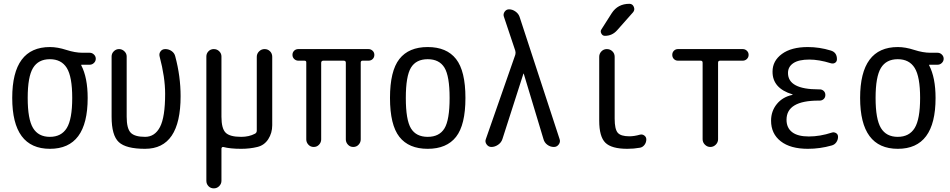

<svg xmlns="http://www.w3.org/2000/svg" viewBox="-20 -780 5040 1019"><path d="M334.5 -419.4Q305.7 -465.8 244.6 -465.8Q183.6 -465.8 155.3 -419.4Q127 -373 127 -260.3Q127 -147.5 155.3 -100.6Q183.6 -53.7 244.6 -53.7Q305.7 -53.7 334.5 -100.6Q363.3 -147.5 363.3 -260.3Q363.3 -373 334.5 -419.4ZM245.1 -530.3Q285.2 -530.3 332 -515.1Q378.9 -500 418 -500H456.1Q468.8 -500 478.5 -490.7Q488.3 -481.4 488.3 -468.3Q488.3 -455.1 478.5 -445.8Q468.8 -436.5 456.1 -436.5H412.1Q411.1 -436.5 411.1 -435.5V-433.6Q445.3 -368.2 445.3 -259.8Q445.3 9.8 245.1 9.8Q44.9 9.8 44.9 -260.3Q44.9 -530.3 245.1 -530.3Z M750 9.8Q648.4 9.8 610.4 -25.9Q572.3 -61.5 572.3 -160.2V-480.5Q572.3 -496.1 584 -507.8Q595.7 -519.5 611.8 -519.5Q627.9 -519.5 640.1 -507.8Q652.3 -496.1 652.3 -480.5V-160.2Q652.3 -98.6 673.3 -76.2Q694.3 -53.7 750 -53.7Q801.8 -53.7 829.1 -106Q856.4 -158.2 856.4 -282.2Q856.4 -370.1 827.1 -480.5Q823.2 -495.1 832 -507.3Q840.8 -519.5 857.4 -519.5Q876 -519.5 891.1 -508.8Q906.2 -498 910.2 -480.5Q938.5 -375 938.5 -269.5Q938.5 9.8 750 9.8Z M1075.2 179.7V-480.5Q1075.2 -496.1 1086.4 -507.8Q1097.7 -519.5 1114.7 -519.5Q1131.8 -519.5 1143.6 -507.8Q1155.3 -496.1 1155.3 -480.5V-160.2Q1155.3 -98.6 1177.2 -76.2Q1199.2 -53.7 1259.8 -53.7Q1301.8 -53.7 1333 -70.3Q1342.8 -75.2 1342.8 -86.9V-478.5Q1342.8 -495.1 1355 -507.3Q1367.2 -519.5 1384.3 -519.5Q1401.4 -519.5 1413.1 -507.8Q1424.8 -496.1 1424.8 -478.5V-115.2Q1424.8 -74.2 1403.8 -41.5Q1382.8 -8.8 1345.7 0Q1305.7 9.8 1259.8 9.8Q1201.2 9.8 1165 0Q1161.1 -1 1158.2 2Q1155.3 4.9 1155.3 8.8V179.7Q1155.3 195.3 1143.6 207.5Q1131.8 219.7 1114.7 219.7Q1097.7 219.7 1086.4 208Q1075.2 196.3 1075.2 179.7Z M1563.5 -458Q1550.8 -458 1541.5 -466.8Q1532.2 -475.6 1532.2 -488.8Q1532.2 -502 1541 -510.7Q1549.8 -519.5 1563.5 -519.5H1935.5Q1948.2 -519.5 1957.5 -510.7Q1966.8 -502 1966.8 -488.8Q1966.8 -475.6 1958 -466.8Q1949.2 -458 1935.5 -458H1904.3Q1895.5 -458 1894.5 -449.2V-40Q1894.5 -24.4 1883.3 -12.2Q1872.1 0 1855 0Q1837.9 0 1826.7 -12.2Q1815.4 -24.4 1815.4 -40V-447.3Q1815.4 -458 1803.7 -458H1696.3Q1685.5 -458 1684.6 -447.3V-40Q1684.6 -24.4 1673.3 -12.2Q1662.1 0 1645 0Q1627.9 0 1616.7 -12.2Q1605.5 -24.4 1605.5 -40V-449.2Q1605.5 -458 1595.7 -458Z M2338.9 -420.9Q2311.5 -465.8 2250 -465.8Q2188.5 -465.8 2161.1 -420.9Q2133.8 -376 2133.8 -259.8Q2133.8 -143.6 2161.1 -98.6Q2188.5 -53.7 2250 -53.7Q2311.5 -53.7 2338.9 -98.6Q2366.2 -143.6 2366.2 -259.8Q2366.2 -376 2338.9 -420.9ZM2400.4 -53.7Q2350.6 9.8 2250 9.8Q2149.4 9.8 2099.6 -53.7Q2049.8 -117.2 2049.8 -260.3Q2049.8 -403.3 2099.6 -466.8Q2149.4 -530.3 2250 -530.3Q2350.6 -530.3 2400.4 -466.8Q2450.2 -403.3 2450.2 -260.3Q2450.2 -117.2 2400.4 -53.7Z M2587.9 0Q2572.3 0 2562.5 -13.7Q2552.7 -27.3 2558.6 -42L2714.8 -489.3Q2717.8 -500 2714.8 -510.7L2654.3 -691.4Q2649.4 -705.1 2658.2 -717.8Q2667 -730.5 2681.6 -730.5Q2699.2 -730.5 2715.3 -719.2Q2731.4 -708 2737.3 -691.4L2950.2 -41Q2955.1 -26.4 2945.3 -13.2Q2935.5 0 2919.9 0Q2900.4 0 2884.8 -11.7Q2869.1 -23.4 2864.3 -42L2759.8 -388.7Q2759.8 -389.6 2758.8 -389.6Q2757.8 -389.6 2757.8 -388.7L2646.5 -42Q2640.6 -23.4 2623.5 -11.7Q2606.4 0 2587.9 0Z M3309.6 9.8Q3225.6 9.8 3192.9 -22.5Q3160.2 -54.7 3160.2 -139.6V-478.5Q3160.2 -495.1 3171.9 -507.3Q3183.6 -519.5 3200.7 -519.5Q3217.8 -519.5 3230 -507.8Q3242.2 -496.1 3242.2 -478.5V-150.4Q3242.2 -94.7 3258.3 -75.7Q3274.4 -56.6 3320.3 -56.6Q3345.7 -56.6 3377 -65.4Q3389.6 -68.4 3399.9 -60.5Q3410.2 -52.7 3410.2 -40Q3410.2 -24.4 3400.9 -11.7Q3391.6 1 3377 3.9Q3343.8 9.8 3309.6 9.8ZM3190.4 -589.8Q3177.7 -589.8 3171.4 -602.1Q3165 -614.3 3171.9 -624L3226.6 -710Q3258.8 -759.8 3320.3 -759.8Q3336.9 -759.8 3343.8 -743.7Q3350.6 -727.5 3339.8 -714.8L3255.9 -620.1Q3229.5 -589.8 3190.4 -589.8Z M3578.1 -458Q3565.4 -458 3556.6 -466.8Q3547.9 -475.6 3547.9 -488.8Q3547.9 -502 3556.6 -510.7Q3565.4 -519.5 3578.1 -519.5H3921.9Q3934.6 -519.5 3943.8 -510.7Q3953.1 -502 3953.1 -488.8Q3953.1 -475.6 3943.8 -466.8Q3934.6 -458 3921.9 -458H3801.8Q3791 -458 3791 -447.3V-41Q3791 -24.4 3778.8 -12.2Q3766.6 0 3750 0Q3733.4 0 3721.2 -12.2Q3709 -24.4 3709 -41V-447.3Q3709 -458 3698.2 -458Z M4185.5 -276.4Q4186.5 -276.4 4186.5 -278.3Q4186.5 -279.3 4185.5 -279.3Q4079.1 -311.5 4080.1 -400.4Q4080.1 -457 4129.9 -493.7Q4179.7 -530.3 4267.6 -530.3Q4329.1 -530.3 4389.6 -511.7Q4421.9 -502 4421.9 -465.8Q4421.9 -453.1 4412.1 -446.8Q4402.3 -440.4 4389.6 -444.3Q4326.2 -463.9 4275.4 -463.9Q4218.8 -463.9 4190.4 -444.8Q4162.1 -425.8 4162.1 -392.6Q4162.1 -305.7 4324.2 -305.7H4330.1Q4342.8 -305.7 4351.6 -297.4Q4360.4 -289.1 4360.4 -275.9Q4360.4 -262.7 4351.6 -254.4Q4342.8 -246.1 4330.1 -246.1H4324.2Q4154.3 -246.1 4154.3 -144.5Q4154.3 -101.6 4184.1 -78.6Q4213.9 -55.7 4272.5 -55.7Q4332 -55.7 4394.5 -76.2Q4406.2 -80.1 4417 -73.7Q4427.7 -67.4 4427.7 -53.7Q4427.7 -38.1 4418.5 -24.9Q4409.2 -11.7 4393.6 -7.8Q4332 9.8 4267.6 9.8Q4174.8 9.8 4123.5 -30.3Q4072.3 -70.3 4072.3 -139.6Q4072.3 -190.4 4103 -228Q4133.8 -265.6 4185.5 -276.4Z M4834.5 -419.4Q4805.7 -465.8 4744.6 -465.8Q4683.6 -465.8 4655.3 -419.4Q4627 -373 4627 -260.3Q4627 -147.5 4655.3 -100.6Q4683.6 -53.7 4744.6 -53.7Q4805.7 -53.7 4834.5 -100.6Q4863.3 -147.5 4863.3 -260.3Q4863.3 -373 4834.5 -419.4ZM4745.1 -530.3Q4785.2 -530.3 4832 -515.1Q4878.9 -500 4918 -500H4956.1Q4968.8 -500 4978.5 -490.7Q4988.3 -481.4 4988.3 -468.3Q4988.3 -455.1 4978.5 -445.8Q4968.8 -436.5 4956.1 -436.5H4912.1Q4911.1 -436.5 4911.1 -435.5V-433.6Q4945.3 -368.2 4945.3 -259.8Q4945.3 9.8 4745.1 9.8Q4544.9 9.8 4544.9 -260.3Q4544.9 -530.3 4745.1 -530.3Z"/></svg>

Font: Rounded-X Mgen+ 1mn regular
Style: Regular
Weight: 400
Designer: [Source Han Sans]
Ryoko NISHIZUKA  (kana & ideographs); Paul D. Hunt (Latin, Greek & Cyrillic); Wenlong ZHANG  (bopomofo
Version: Version 1.059.20150602